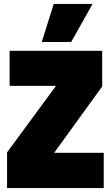

<svg xmlns="http://www.w3.org/2000/svg" viewBox="-20 -959 567 979"><path d="M16 0V-182L264 -519V-521H29V-700H501V-518L257 -181V-180H509V0ZM193 -745 254 -939H452L343 -745Z"/></svg>

Font: Georama SemiCondensed Black
Style: Regular
Weight: 900
Width: 4
Designer: Jean-Baptiste Levee
Foundry: Production Type
Version: Version 1.001